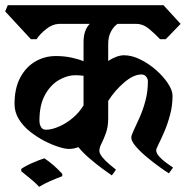

<svg xmlns="http://www.w3.org/2000/svg" viewBox="-38 -659 729 740"><path d="M564 -80Q564 -69 575 -56.5Q586 -44 601.5 -32.5Q617 -21 629 -13L613 9Q601 2 577.5 -15Q554 -32 528.5 -53Q503 -74 485.5 -94.5Q468 -115 468 -129Q468 -137 477.5 -157Q487 -177 500 -206Q513 -235 522.5 -270.5Q532 -306 532 -345Q532 -356 525 -364Q518 -372 507 -372Q477 -372 441 -341.5Q405 -311 379 -270V-203Q379 -171 370.5 -147Q362 -123 353.5 -106.5Q345 -90 345 -78Q345 -67 356.5 -53Q368 -39 383.5 -26Q399 -13 409 -5L393 17Q381 9 356.5 -9Q332 -27 306 -49.5Q280 -72 264 -92Q247 -85 227 -85Q213 -85 187.5 -93Q162 -101 133 -116Q104 -131 77.5 -152Q51 -173 34.5 -200Q18 -227 18 -258Q18 -319 40 -360Q62 -401 98 -422Q134 -443 177 -443Q210 -443 237.5 -437Q265 -431 284 -423V-497Q284 -543 308 -567H189Q164 -566 140 -547Q116 -528 103 -508H81L-18 -615L-8 -639H592L658 -567L601 -508H579Q558 -530 535.5 -548.5Q513 -567 486 -567H415Q400 -557 389.5 -537Q379 -517 379 -490V-424Q394 -434 410 -440Q426 -446 440 -446Q470 -446 502.5 -430Q535 -414 563 -389.5Q591 -365 609 -338Q627 -311 627 -290Q627 -252 617.5 -216.5Q608 -181 595.5 -152Q583 -123 573.5 -104Q564 -85 564 -80ZM139 -159Q161 -159 189 -171Q217 -183 242.5 -204.5Q268 -226 284 -253V-367Q275 -368 267.5 -368.5Q260 -369 253 -369Q220 -369 188 -350Q156 -331 135 -292.5Q114 -254 114 -194Q114 -180 120 -169.5Q126 -159 139 -159ZM44 -8Q61 -20 86.5 -31Q112 -42 133 -49Q170 -24 202 11V20Q183 27 156.5 38.5Q130 50 113 61Q97 44 79.5 30Q62 16 44 1Z"/></svg>

Font: Jaini Purva
Style: Regular
Weight: 400
Designer: Maithili Shingre, Girish Dalvi (Devanagari), Taresh Vohra (Latin)
Foundry: Ek Type
Version: Version 2.000; ttfautohint (v1.8.4.7-5d5b)